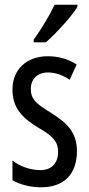

<svg xmlns="http://www.w3.org/2000/svg" viewBox="-20 -879 379 816"><path d="M309 -850V-859H212C191 -814 161 -764 123 -710V-699H175C216 -735 284 -808 309 -850ZM307 -237C307 -319 262 -358 196 -400C133 -438 111 -458 111 -501C111 -543 139 -571 184 -571C217 -571 248 -559 276 -540L306 -605C269 -628 229 -640 183 -640C94 -640 33 -584 33 -499C33 -416 78 -376 145 -335C205 -301 227 -276 227 -234C227 -185 199 -156 152 -156C108 -156 62 -173 33 -197V-113C63 -96 105 -83 155 -83C251 -83 307 -138 307 -237Z"/></svg>

Font: Noto Sans Kannada UI ExtraCondensed
Style: Regular
Weight: 400
Width: 2
Designer: Jelle Bosma - Monotype Design Team
Foundry: Monotype Imaging Inc.
Version: Version 2.005